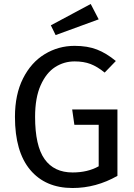

<svg xmlns="http://www.w3.org/2000/svg" viewBox="-20 -931 671 963"><path d="M561 -625 505 -567Q468 -597 434 -610Q400 -623 354 -623Q301 -623 256.5 -594.5Q212 -566 184 -503.5Q156 -441 156 -345Q156 -200 203.5 -133Q251 -66 344 -66Q420 -66 475 -97V-305H353L342 -382H569V-49Q462 12 344 12Q208 12 131.5 -79Q55 -170 55 -345Q55 -457 95.5 -537.5Q136 -618 204.5 -659.5Q273 -701 354 -701Q419 -701 466.5 -682.5Q514 -664 561 -625ZM475 -834 259 -755 235 -804 435 -911Z"/></svg>

Font: FiraGO
Style: Regular
Weight: 400
Designer: bBox Type
Foundry: bBox Type GmbH
Version: Version 1.001;April 20, 2020;FontCreator 12.0.0.2555 64-bit